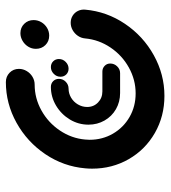

<svg xmlns="http://www.w3.org/2000/svg" viewBox="16 -576 564 635"><g transform="rotate(-90 297.5 -259.0)"><path d="M360.7 -340.4Q360.7 -353.3 370.4 -362.8Q380 -372.2 392.6 -372.2Q404.1 -372.2 411.7 -364.6Q419.3 -357 419.3 -345.6Q419.3 -332.6 409.6 -323.1Q400 -313.7 387.4 -313.7Q375.9 -313.7 368.3 -321.3Q360.7 -328.9 360.7 -340.4ZM404.4 -175.9Q404.4 -162.6 395 -153Q385.6 -143.3 372.6 -143.3H306.7Q277.4 -143.3 253.5 -157Q229.6 -170.7 215.9 -194.8Q202.2 -218.9 202.2 -247.8Q202.2 -281.1 219.4 -309.6Q236.7 -338.1 265.4 -355.2Q294.1 -372.2 327 -372.2Q338.5 -372.2 346.1 -364.6Q353.7 -357 353.7 -345.6Q353.7 -332.6 344.1 -323.1Q334.4 -313.7 321.5 -313.7Q305.6 -313.7 291.5 -305.4Q277.4 -297 269.1 -282.8Q260.7 -268.5 260.7 -252.2Q260.7 -230.7 275.6 -216.3Q290.4 -201.9 312.2 -201.9H377.8Q388.9 -201.9 396.7 -194.4Q404.4 -187 404.4 -175.9ZM504.8 -473Q523.3 -473 535.7 -460.4Q548.1 -447.8 548.1 -429.3Q548.1 -415.6 541.1 -403.7Q534.1 -391.9 522.2 -384.8Q510.4 -377.8 496.7 -377.8Q477.8 -377.8 465.4 -390.4Q453 -403 453 -421.9Q453 -435.6 460.2 -447.2Q467.4 -458.9 479.4 -465.9Q491.5 -473 504.8 -473ZM539.3 -306.7Q552.2 -306.7 562.6 -300.2Q573 -293.7 578.3 -282.8Q583.7 -271.9 582.6 -258.9Q576.3 -187.4 535.7 -127.2Q495.2 -67 431.9 -31.9Q368.5 3.3 297.4 3.3Q230 3.3 174.8 -28.3Q119.6 -60 88.1 -114.8Q56.7 -169.6 56.7 -235.9Q56.7 -247.4 57.8 -258.9Q64.1 -330.4 104.6 -390.6Q145.2 -450.7 208.5 -485.9Q271.9 -521.1 343 -521.1Q361.5 -521.1 374.1 -508.7Q386.7 -496.3 386.7 -477.8Q386.7 -464.1 379.4 -452Q372.2 -440 360.4 -433Q348.5 -425.9 334.8 -425.9Q289.6 -425.9 249.3 -403.5Q208.9 -381.1 183 -342.6Q157 -304.1 153 -258.9Q152.2 -249.3 152.2 -244.1Q152.2 -201.9 172.4 -167Q192.6 -132.2 227.6 -112Q262.6 -91.9 305.6 -91.9Q350.7 -91.9 391.1 -114.3Q431.5 -136.7 457.4 -175.2Q483.3 -213.7 487.4 -258.9Q488.5 -271.9 495.9 -282.8Q503.3 -293.7 514.8 -300.2Q526.3 -306.7 539.3 -306.7Z"/></g></svg>

Font: 26F Galaxy Sans Extra Bold
Style: Italic
Weight: 800
Italic angle: -5°
Designer: C₂₉H₂₅N₃O₅
Version: Version 1.200